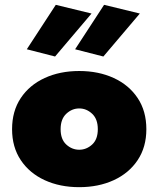

<svg xmlns="http://www.w3.org/2000/svg" viewBox="-20 -765 656 795"><path d="M208 -531 91 -561 211 -745 359 -709ZM408 -531 291 -561 411 -745 559 -709ZM30 -230Q30 -305 66 -359Q102 -413 165 -442Q228 -471 308 -471Q388 -471 451 -442Q514 -413 550 -359Q586 -305 586 -230Q586 -156 550 -102Q514 -48 451 -19Q388 10 308 10Q228 10 165 -19Q102 -48 66 -102Q30 -156 30 -230ZM231 -230Q231 -188 254.5 -166.5Q278 -145 308 -145Q338 -145 361.5 -166.5Q385 -188 385 -230Q385 -272 361.5 -294Q338 -316 308 -316Q278 -316 254.5 -294Q231 -272 231 -230Z"/></svg>

Font: Jost* Black
Style: Regular
Weight: 900
Version: Version 3.7